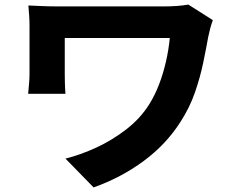

<svg xmlns="http://www.w3.org/2000/svg" viewBox="-20 -759 1040 839"><path d="M910 -671Q907 -663 902.5 -648.5Q898 -634 895 -619.5Q892 -605 890 -598Q881 -548 868 -485Q855 -422 832 -355.5Q809 -289 769 -227Q707 -129 608.5 -56Q510 17 389 60L266 -66Q331 -82 400.5 -114Q470 -146 531.5 -193.5Q593 -241 632 -303Q657 -343 675 -390Q693 -437 705 -489Q717 -541 722 -593Q708 -593 680.5 -593Q653 -593 615.5 -593Q578 -593 536.5 -593Q495 -593 453 -593Q411 -593 373.5 -593Q336 -593 307 -593Q278 -593 263 -593Q263 -584 263 -569Q263 -554 263 -536.5Q263 -519 263 -501Q263 -483 263 -466Q263 -449 263 -436Q263 -425 263.5 -399.5Q264 -374 266 -349H103Q105 -374 107 -394.5Q109 -415 109 -436Q109 -452 109 -479.5Q109 -507 109 -539Q109 -571 109 -600Q109 -629 109 -647Q109 -668 107.5 -691Q106 -714 104 -735Q129 -734 162 -732.5Q195 -731 231 -731Q239 -731 265.5 -731Q292 -731 329 -731Q366 -731 409.5 -731Q453 -731 496.5 -731Q540 -731 580.5 -731Q621 -731 652 -731Q683 -731 699 -731Q727 -731 754 -733Q781 -735 803 -739Z"/></svg>

Font: Noto Sans JP Thin ExtraBold
Style: Regular
Weight: 800
Version: Version 2.004-H2;hotconv 1.0.118;makeotfexe 2.5.65603